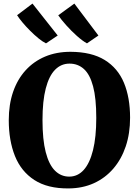

<svg xmlns="http://www.w3.org/2000/svg" viewBox="-20 -1042 776 1073"><path d="M363.5 11Q246 12 172 -36Q98 -84 63.5 -170.2Q29 -256.5 29 -370.5Q29 -458 53.2 -528.5Q77.5 -599 123 -649Q168.5 -699 232 -725.8Q295.5 -752.5 374 -752.5Q491.5 -752 565 -706.8Q638.5 -661.5 672.8 -579Q707 -496.5 707 -384Q707 -296.5 682.8 -224.2Q658.5 -152 613.2 -99.5Q568 -47 504.8 -18.2Q441.5 10.5 363.5 11ZM367 -55Q414 -55 447.8 -92.2Q481.5 -129.5 499.8 -202.8Q518 -276 518 -383Q518 -493 500.2 -559.5Q482.5 -626 449 -656.2Q415.5 -686.5 368.5 -686.5Q321.5 -686.5 287.8 -652.2Q254 -618 235.8 -548Q217.5 -478 217.5 -371Q217.5 -261.5 235.5 -191.8Q253.5 -122 287 -88.5Q320.5 -55 367 -55ZM236.5 -800Q218 -809 195 -827.8Q172 -846.5 148.8 -869.8Q125.5 -893 106.2 -916Q87 -939 75.5 -957L161.5 -1022L302.5 -843.5L237.5 -800ZM465.5 -800Q441.5 -813 410 -841Q378.5 -869 350 -901Q321.5 -933 305.5 -956.5L395.5 -1022L530 -843.5L466.5 -800Z"/></svg>

Font: Merriweather Light 18pt Black
Style: Regular
Weight: 900
Version: Version 2.100